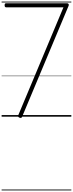

<svg xmlns="http://www.w3.org/2000/svg" viewBox="-20 -1438 899 2366"><path d="M220 12Q207 6 204 -0.5Q201 -7 205 -18L762 -1348H54Q47 -1348 42 -1353.5Q37 -1359 37 -1373Q37 -1385 41 -1391.5Q45 -1398 54 -1398H807Q818 -1398 824.5 -1389Q831 -1380 826 -1368L257 -10Q251 8 244 13Q237 18 220 12ZM0 898H859V908H0ZM0 -20H859V0H0ZM0 -505H859V-500H0ZM0 -1418H859V-1408H0Z"/></svg>

Font: Playwrite FR Trad Guides
Style: Regular
Weight: 400
Designer: Veronika Burian, José Scaglione
Foundry: TypeTogether
Version: Version 1.003